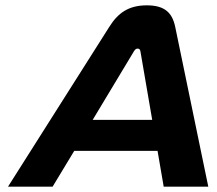

<svg xmlns="http://www.w3.org/2000/svg" viewBox="-20 -699 811 719"><path d="M389 -598 10 0H177L258 -134H570L593 0H760L636 -599C625 -651 597 -679 530 -679C462 -679 422 -651 389 -598ZM327 -250 481 -506C486 -515 491 -517 495 -517C500 -517 505 -515 506 -506L550 -250Z"/></svg>

Font: LT Wave Bold
Style: Italic
Weight: 700
Designer: Daniel Lyons
Version: Version 2.5 (Glyphs App)